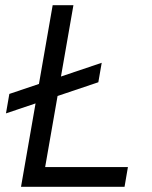

<svg xmlns="http://www.w3.org/2000/svg" viewBox="-20 -720 586 740"><path d="M183 -700H263L154 -76H473L460 0H61ZM16 -358 372 -478 359 -403 3 -283Z"/></svg>

Font: Fixel Italic Variable 20240409 Display Thin
Style: Italic
Weight: 100
Italic angle: -10°
Designer: AlfaBravo + MacPaw
Foundry: Kyrylo Tkachov, Marchela Mozhyna, Serhii Makarenko, Maria Weinstein, Zakhar Kryvoshyya
Version: Version 1.211;Glyphs 3.2 (3225)